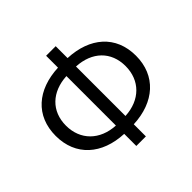

<svg xmlns="http://www.w3.org/2000/svg" viewBox="-187 -956 1177 1177"><g transform="rotate(-45 401.5 -367.0)"><path d="M360 24H443V-81C628 -89 750 -196 750 -369C750 -543 628 -647 443 -655V-758H360V-655C175 -647 54 -543 54 -369C54 -196 175 -89 360 -81ZM360 -153C228 -160 143 -245 143 -369C143 -494 228 -575 360 -582ZM443 -582C576 -575 660 -494 660 -369C660 -245 576 -160 443 -153Z"/></g></svg>

Font: ChiuKong Gothic CL
Style: Regular
Weight: 400
Designer: Ryoko NISHIZUKA 西塚涼子 (kana, bopomofo & ideographs); Paul D. Hunt (Latin, Greek & Cyrillic); Sandoll Communications 산돌커뮤니
Foundry: Adobe
Version: Version 1.300